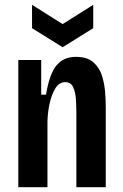

<svg xmlns="http://www.w3.org/2000/svg" viewBox="-20 -777 510 797"><path d="M56 0V-528H151V-384H171Q185 -470 214.5 -505.5Q244 -541 295 -541Q342 -541 367.5 -518.5Q393 -496 403.5 -462Q414 -428 416.5 -393Q419 -358 419 -334V0H297V-310Q297 -337 295 -366Q293 -395 283.5 -415.5Q274 -436 251 -436Q226 -436 210.5 -411.5Q195 -387 186.5 -349.5Q178 -312 177 -273V0ZM113 -757 240 -677 367 -757V-660L240 -581L113 -660Z"/></svg>

Font: Bricolage Grotesque 10pt Condensed SemiBold
Style: Regular
Weight: 600
Width: 3
Designer: Mathieu Triay
Foundry: Atelier Triay
Version: Version 1.000; ttfautohint (v1.8.4.7-5d5b);gftools[0.9.32]